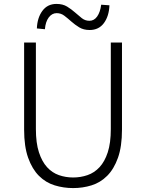

<svg xmlns="http://www.w3.org/2000/svg" viewBox="-20 -946 745 979"><path d="M103 -729H163V-288Q163 -217 178.5 -169.5Q194 -122 220 -93.5Q246 -65 280.5 -53Q315 -41 353 -41Q391 -41 426 -53Q461 -65 487.5 -93.5Q514 -122 529.5 -169.5Q545 -217 545 -288V-729H602V-285Q602 -199 581.5 -141.5Q561 -84 526.5 -49.5Q492 -15 447 -1Q402 13 353 13Q304 13 258.5 -1Q213 -15 178.5 -49.5Q144 -84 123.5 -141.5Q103 -199 103 -285ZM168 -801Q170 -855 196 -890.5Q222 -926 268 -926Q300 -926 322 -912.5Q344 -899 362 -883Q380 -867 397 -853.5Q414 -840 436 -840Q460 -840 475.5 -862Q491 -884 496 -922L538 -919Q536 -864 510 -828.5Q484 -793 437 -793Q406 -793 384 -806.5Q362 -820 344 -836Q326 -852 308.5 -865.5Q291 -879 269 -879Q245 -879 228.5 -857Q212 -835 209 -797Z"/></svg>

Font: Kinto Sans Light
Style: Regular
Weight: 300
Designer: Authors: Ryoko NISHIZUKA  (kana & ideographs); Paul D. Hunt (Latin, Greek & Cyrillic); Wenlong ZHANG  (bopomofo); Sandol
Foundry: Adobe Systems Incorporated, ookami Inc.
Version: Version 0.001